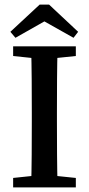

<svg xmlns="http://www.w3.org/2000/svg" viewBox="-20 -813 386 833"><path d="M37 0V-41L161 -54H183L309 -41V0ZM115 0Q117 -69 117.5 -140.5Q118 -212 118 -285V-326Q118 -397 117.5 -468.5Q117 -540 115 -612H230Q228 -542 227.5 -470.5Q227 -399 227 -326V-285Q227 -214 227.5 -142.5Q228 -71 230 0ZM37 -570V-612H309V-570L183 -557H161ZM193 -793 319 -675 299 -649 132 -743H213L47 -649L25 -675L152 -793Z"/></svg>

Font: Lisu Bosa SemiBold
Style: Regular
Weight: 600
Designer: David Morse, Annie Olsen, Victor Gaultney, Frank Grießhammer (Latin)
Foundry: SIL International
Version: Version 2.000